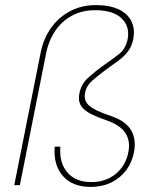

<svg xmlns="http://www.w3.org/2000/svg" viewBox="-20 -727 622 754"><path d="M139 -517Q150 -575 180.5 -617.5Q211 -660 256 -683.5Q301 -707 357 -707Q411 -707 446.5 -690Q482 -673 496.5 -642.5Q511 -612 503 -572Q497 -543 480.5 -522.5Q464 -502 442 -486.5Q420 -471 397 -454Q367 -432 343 -411Q319 -390 314 -362Q308 -332 329.5 -312.5Q351 -293 417 -271Q475 -251 495.5 -214.5Q516 -178 506 -129Q494 -68 448.5 -30.5Q403 7 335 7Q265 7 227 -36Q189 -79 195 -151H217Q212 -88 244.5 -50Q277 -12 339 -12Q396 -12 435 -44.5Q474 -77 484 -129Q493 -173 472.5 -204.5Q452 -236 397 -255Q329 -278 306.5 -301Q284 -324 292 -361Q299 -397 326.5 -422Q354 -447 385 -469Q418 -492 445.5 -513Q473 -534 481 -572Q491 -622 458 -654.5Q425 -687 353 -687Q303 -687 263.5 -666Q224 -645 197.5 -606.5Q171 -568 161 -517L58 0H36Z"/></svg>

Font: Albert Sans Thin
Style: Italic
Weight: 250
Italic angle: -11.25°
Designer: Andreas Rasmussen
Foundry: a.Foundry
Version: Version 1.025